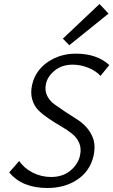

<svg xmlns="http://www.w3.org/2000/svg" viewBox="-20 -932 566 959"><path d="M326 -706 294 -739 477 -912 522 -864ZM380 -157Q387 -191 375.5 -218Q364 -245 340 -264Q316 -283 286 -300.5Q256 -318 226.5 -337.5Q197 -357 174 -379Q151 -401 141 -435Q131 -469 141 -511Q158 -581 219 -622.5Q280 -664 359 -664Q464 -664 526 -607L482 -553Q458 -579 420 -594Q382 -609 343 -609Q289 -609 252.5 -579Q216 -549 209 -510Q203 -480 215.5 -454Q228 -428 252.5 -410.5Q277 -393 307 -373Q337 -353 366 -335Q395 -317 417 -290Q439 -263 448 -231Q457 -199 447 -152Q429 -77 366.5 -35Q304 7 217 7Q90 7 26 -71L76 -128Q101 -91 144 -69.5Q187 -48 235 -48Q294 -48 332.5 -80.5Q371 -113 380 -157Z"/></svg>

Font: EauTest
Style: Italic
Weight: 400
Italic angle: -12°
Designer: Christian Thalmann (Catharsis Fonts)
Version: Version 0.001;PS 000.001;hotconv 1.0.88;makeotf.lib2.5.64775